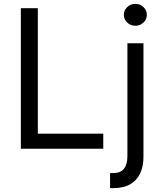

<svg xmlns="http://www.w3.org/2000/svg" viewBox="-20 -770 840 994"><path d="M87.9 0V-727.5H175.8V-78.1H514.6V0ZM639.6 -545.9H722.7V40Q723.1 90.3 705.8 127.2Q688.5 164.1 653.8 184.1Q619.1 204.1 566.4 204.1H549.8V126H565.4Q604 126 621.6 103.8Q639.2 81.5 639.6 40ZM680.7 -636.7Q656.2 -636.7 638.7 -653.3Q621.1 -669.9 621.1 -693.4Q621.1 -716.8 638.7 -733.4Q656.2 -750 680.7 -750Q705.1 -750 722.7 -733.4Q740.2 -716.8 740.2 -693.4Q740.2 -669.9 722.7 -653.3Q705.1 -636.7 680.7 -636.7Z"/></svg>

Font: Inter V
Style: 
Weight: 400
Designer: Rasmus Andersson
Foundry: rsms
Version: Version 4.000;git-a3f224843